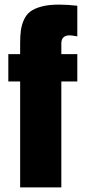

<svg xmlns="http://www.w3.org/2000/svg" viewBox="-20 -813 370 833"><path d="M67.4 0V-459.5H16.1V-578.1H67.4V-625Q67.4 -658.2 70.6 -681.2Q73.7 -704.1 83.7 -726.8Q93.8 -749.5 111.6 -762.9Q129.4 -776.4 160.4 -784.7Q191.4 -793 235.4 -793Q272 -793 315.4 -788.1V-655.3Q289.1 -659.7 282.2 -659.7Q246.1 -659.7 246.1 -624V-578.1H315.4V-459.5H246.1V0Z"/></svg>

Font: Oswald
Style: Heavy
Weight: 800
Designer: Vernon Adams
Foundry: Vernon Adams
Version: 3.0; ttfautohint (v0.95) -l 8 -r 50 -G 200 -x 0 -w "G" -W -c